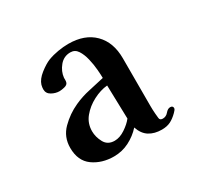

<svg xmlns="http://www.w3.org/2000/svg" viewBox="-88 -849 566 550"><g transform="rotate(-30 195.0 -573.5)"><path d="M234 -477Q233 -505 232.5 -532.5Q232 -560 231 -588Q208 -586 184 -573.5Q160 -561 144 -541.5Q128 -522 128 -496Q128 -477 138 -458.5Q148 -440 171 -440Q188 -440 206 -452Q224 -464 234 -477ZM365 -436Q365 -433 362 -429.5Q359 -426 357 -424Q345 -412 333 -406Q321 -400 304 -400Q280 -400 263 -410.5Q246 -421 238 -445Q221 -426 197.5 -414Q174 -402 147 -402Q107 -402 78.5 -422.5Q50 -443 50 -486Q50 -522 74.5 -546.5Q99 -571 130 -585Q154 -596 180 -601.5Q206 -607 231 -613Q231 -623 229.5 -641Q228 -659 223.5 -678Q219 -697 210.5 -710Q202 -723 187 -723Q165 -723 151 -706Q137 -689 135 -669Q135 -666 135 -661.5Q135 -657 134 -654Q132 -647 122 -644.5Q112 -642 105 -642Q92 -642 79.5 -649Q67 -656 67 -670Q67 -676 69 -684Q74 -700 92.5 -714.5Q111 -729 126 -735Q142 -741 160 -744Q178 -747 194 -747Q248 -747 278.5 -716.5Q309 -686 309 -633V-499Q309 -487 309 -475Q309 -463 310 -450Q311 -443 311.5 -434.5Q312 -426 322 -426Q333 -426 340.5 -435Q348 -444 356 -444Q365 -444 365 -436Z"/></g></svg>

Font: Kaisei Tokumin ExtraBold
Style: Regular
Weight: 800
Designer: Font-Kai, 金井和夫
Foundry: KAZUO KANAI
Version: Version 5.003